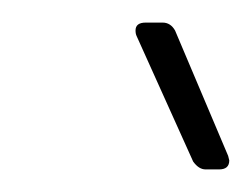

<svg xmlns="http://www.w3.org/2000/svg" viewBox="-20 -720 223 170"><path d="M183 -578Q183 -570 174 -570H162Q156 -570 151 -577L101 -688Q100 -690 100 -693Q100 -700 109 -700H124Q131 -700 135 -693L182 -582Z"/></svg>

Font: Barlow Semi Condensed ExLight
Style: Italic
Weight: 275
Width: 4
Italic angle: -7°
Designer: Jeremy Tribby
Foundry: Tribby Type
Version: Version 1.408